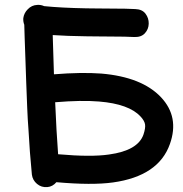

<svg xmlns="http://www.w3.org/2000/svg" viewBox="-20 -750 748 783"><path d="M173 13Q195 11 210 -7Q355 6 441 -6Q627 -32 673 -163Q712 -273 637 -353Q559 -436 393 -450Q313 -456 200 -447Q195 -599 195 -607Q253 -603 330 -602Q347 -602 374.5 -601.5Q402 -601 432 -601Q462 -601 487.5 -600.5Q513 -600 528 -599Q556 -598 571 -614.5Q586 -631 586.5 -653.5Q587 -676 573.5 -694Q560 -712 532 -713Q517 -714 491 -714.5Q465 -715 434.5 -715Q404 -715 376.5 -715.5Q349 -716 332 -716Q228 -718 160 -725Q147 -731 132 -730Q109 -729 93 -712Q78 -697 75 -676Q74 -662 79 -649Q79 -634 80.5 -598Q82 -562 83.5 -513.5Q85 -465 87 -412Q89 -359 91 -309.5Q93 -260 96 -223Q101 -130 110 -38Q113 -15 131 0Q149 15 173 13ZM425 -120Q352 -109 217 -121Q210 -213 205 -333Q312 -342 384 -336Q506 -326 553 -275Q569 -258 571.5 -243Q574 -228 565 -201Q542 -136 425 -120Z"/></svg>

Font: Balsamiq Sans
Style: Bold
Weight: 700
Designer: Michael Angeles
Foundry: Balsamiq SRL
Version: Version 1.020; ttfautohint (v1.8.4.7-5d5b);gftools[0.9.26]